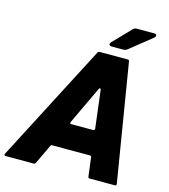

<svg xmlns="http://www.w3.org/2000/svg" viewBox="-180 -1066 1035 1173"><g transform="rotate(15 338.0 -479.5)"><path d="M-35 0Q-40 0 -42.5 -3.5Q-45 -7 -42 -12L344 -756Q347 -763 356 -763H533Q543 -763 544 -754L666 -11V-9Q666 -5 663.5 -2.5Q661 0 657 0H497Q488 0 487 -9L472 -128Q471 -137 462 -137H225Q216 -137 213 -130L155 -7Q152 0 144 0ZM441 -292Q446 -292 449 -295.5Q452 -299 451 -303L422 -541Q420 -549 416 -549Q412 -549 409 -543L296 -304Q295 -302 295 -299Q295 -292 303 -292ZM419 -814Q411 -814 406.5 -817Q402 -820 402 -825Q402 -830 409 -839L515 -949Q524 -959 540 -959H648Q664 -959 664 -948Q664 -941 656 -934L517 -823Q506 -814 492 -814Z"/></g></svg>

Font: Open Sauce Two Black Italic
Style: Regular
Weight: 900
Italic angle: -10°
Designer: Alfredo Marco Pradil
Foundry: Creative Sauce Fz LLC
Version: Version 1.477